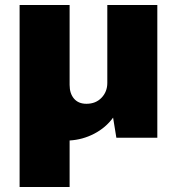

<svg xmlns="http://www.w3.org/2000/svg" viewBox="-20 -548 707 764"><path d="M606 -528V0H443L430 -80Q401 -40 355 -16Q309 8 257 11V196H58V-528H257V-210Q257 -176 274.5 -155.5Q292 -135 324 -135Q361 -135 384 -159Q407 -183 407 -218V-528Z"/></svg>

Font: Archicoco
Style: Regular
Weight: 400
Designer: Hector Gatti
Foundry: Hector Gatti
Version: 1.002